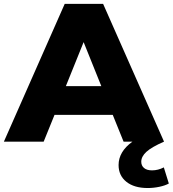

<svg xmlns="http://www.w3.org/2000/svg" viewBox="-34 -720 878 976"><path d="M-14.2 0 294.9 -700.2H490.2L799.8 0Q736.3 27.8 710.2 51.8Q684.1 75.7 684.1 102.1Q684.1 122.1 698.2 134Q712.4 146 738.8 146Q769.5 146 798.8 130.9L824.2 212.9Q806.2 223.1 776.4 229.5Q746.6 235.8 716.8 235.8Q647.9 235.8 608.4 204.1Q568.8 172.4 568.8 119.1Q568.8 50.8 639.2 0H594.2L539.1 -136.2H243.2L188 0ZM300.8 -282.2H481L391.1 -505.9Z"/></svg>

Font: Montserrat ExtraBold
Style: Regular
Weight: 800
Designer: Julieta Ulanovsky
Foundry: Julieta Ulanovsky
Version: Version 9.000